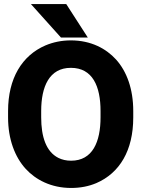

<svg xmlns="http://www.w3.org/2000/svg" viewBox="-20 -921 706 951"><path d="M20 -339C20 -231 54 -143 107 -85C156 -31 233 10 332 10C378 10 419 2 457 -14C573 -64 640 -176 640 -339V-371C640 -480 608 -567 555 -626C506 -680 431 -721 331 -721C285 -721 243 -712 205 -696C89 -646 20 -533 20 -371ZM133 -901 282 -735H415L308 -901ZM184 -340V-371C184 -492 224 -585 331 -585C439 -585 478 -493 478 -371V-340C478 -219 439 -125 332 -125C308 -125 287 -130 269 -139C208 -170 184 -244 184 -340Z"/></svg>

Font: Asimov Pro
Style: Blk
Weight: 900
Designer: Google
Version: Version 2.000980; 2014